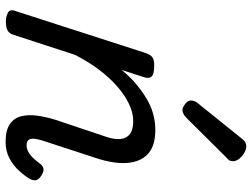

<svg xmlns="http://www.w3.org/2000/svg" viewBox="-127 -757 900 686"><g transform="rotate(90 323.0 -414.0)"><path d="M487 16Q445 16 423 0.5Q401 -15 395 -41Q389 -67 393.5 -98.5Q398 -130 408 -162L469 -344Q479 -374 476.5 -395.5Q474 -417 458.5 -428.5Q443 -440 413 -440Q383 -440 351.5 -425Q320 -410 288.5 -382.5Q257 -355 228.5 -317Q200 -279 176 -232L104 -11Q100 2 89.5 8.5Q79 15 56 15Q40 15 26 8Q12 1 19 -18L169 -483Q176 -503 185.5 -509Q195 -515 214 -515Q245 -515 253.5 -505.5Q262 -496 255 -476L230 -399Q254 -428 280 -450Q306 -472 333 -488Q360 -504 388 -511.5Q416 -519 444 -519Q501 -519 529.5 -493Q558 -467 562 -420Q566 -373 546 -311L482 -115Q478 -102 476 -89Q474 -76 479 -67.5Q484 -59 499 -59Q512 -59 524 -66Q536 -73 546.5 -84.5Q557 -96 565 -107Q571 -116 581 -119Q591 -122 607 -112Q623 -102 624 -91.5Q625 -81 619 -70Q609 -53 590.5 -32.5Q572 -12 546 2Q520 16 487 16ZM373 -616Q364 -616 351.5 -625.5Q339 -635 339 -646Q339 -653 341.5 -659Q344 -665 349 -671L472 -824Q481 -836 488 -840Q495 -844 503 -844Q513 -844 525.5 -837Q538 -830 547 -819Q556 -808 556 -796Q556 -788 552.5 -783Q549 -778 543 -773L402 -631Q387 -616 373 -616Z"/></g></svg>

Font: Playwrite NO
Style: Regular
Weight: 400
Designer: Veronika Burian, José Scaglione
Foundry: TypeTogether
Version: Version 1.002